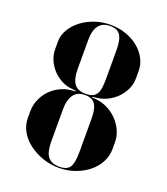

<svg xmlns="http://www.w3.org/2000/svg" viewBox="-133 -803 791 907"><g transform="rotate(20 263.0 -349.5)"><path d="M199 -355 219 -357V-360L199 -362Q171 -364 145.5 -377.5Q120 -391 101 -411.5Q82 -432 71 -458Q60 -484 60 -512V-549Q60 -581 77 -610Q94 -639 122.5 -661Q151 -683 188.5 -696Q226 -709 268 -709Q309 -709 345 -696.5Q381 -684 408 -662Q435 -640 450.5 -611Q466 -582 466 -549V-512Q466 -484 454.5 -458.5Q443 -433 423.5 -412.5Q404 -392 377.5 -378.5Q351 -365 322 -362L302 -360V-357L322 -355Q353 -352 381 -338Q409 -324 430 -302Q451 -280 463.5 -252.5Q476 -225 476 -195V-160Q476 -125 459.5 -94Q443 -63 414.5 -40Q386 -17 348 -3.5Q310 10 267 10Q224 10 184.5 -4Q145 -18 115 -41Q85 -64 67.5 -95Q50 -126 50 -160V-195Q50 -225 61.5 -253Q73 -281 93 -302.5Q113 -324 140.5 -338Q168 -352 199 -355ZM269 4Q306 4 320 -17Q334 -38 334 -95V-258Q334 -284 330.5 -302.5Q327 -321 319 -333Q311 -345 298.5 -350.5Q286 -356 268 -356Q249 -356 235 -350Q221 -344 211.5 -331.5Q202 -319 197 -300.5Q192 -282 192 -258V-95Q192 -42 210 -19Q228 4 269 4ZM269 -362Q287 -362 299.5 -367Q312 -372 320 -383.5Q328 -395 331 -414Q334 -433 334 -461V-605Q334 -658 319 -680.5Q304 -703 268 -703Q230 -703 211 -678.5Q192 -654 192 -605V-461Q192 -435 196.5 -416Q201 -397 210 -385Q219 -373 233.5 -367.5Q248 -362 269 -362Z"/></g></svg>

Font: Moniqa Black
Style: Regular
Weight: 900
Designer: Rajesh Rajput
Foundry: Rajesh Rajput
Version: Version 1.000